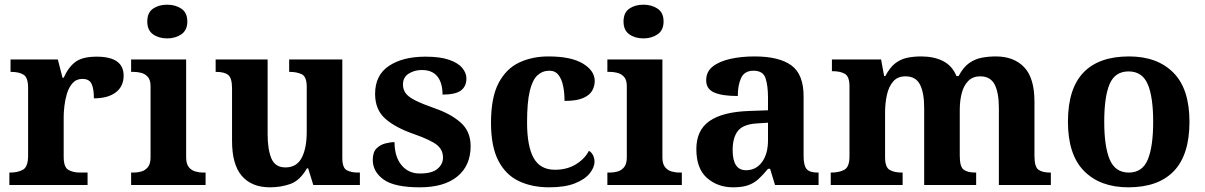

<svg xmlns="http://www.w3.org/2000/svg" viewBox="-20 -790 5147 820"><path d="M20 0V-53H23Q57 -53 78.5 -65.5Q100 -78 100 -125V-415Q100 -459 80.5 -471Q61 -483 28 -483H25V-536H227L247 -458H252Q272 -503 302 -525.5Q332 -548 393 -548Q508 -548 508 -467Q508 -421 474.5 -395.5Q441 -370 381 -370Q381 -411 371 -432Q361 -453 332 -453Q306 -453 290 -435Q274 -417 266 -390.5Q258 -364 255 -337Q252 -310 252 -293V-120Q252 -76 272 -64.5Q292 -53 322 -53H354V0Z M694 -626Q658 -626 633.5 -643.5Q609 -661 609 -698Q609 -736 633.5 -753Q658 -770 694 -770Q729 -770 754.5 -753Q780 -736 780 -698Q780 -661 754.5 -643.5Q729 -626 694 -626ZM540 0V-53H552Q567 -53 583.5 -57.5Q600 -62 611.5 -76Q623 -90 623 -118V-422Q623 -449 611 -462Q599 -475 582.5 -479Q566 -483 552 -483H540V-536H775V-118Q775 -90 786.5 -76Q798 -62 815 -57.5Q832 -53 846 -53H858V0Z M1133 10Q1055 10 1013 -38.5Q971 -87 971 -188V-412Q971 -456 955 -469.5Q939 -483 903 -483H901V-536H1123V-216Q1123 -152 1139 -113.5Q1155 -75 1199 -75Q1247 -75 1268.5 -116Q1290 -157 1290 -227V-419Q1290 -463 1268.5 -473Q1247 -483 1218 -483H1215V-536H1442V-116Q1442 -73 1461 -63Q1480 -53 1509 -53H1517V0H1318L1296 -71H1291Q1261 -19 1220.5 -4.5Q1180 10 1133 10Z M1773 10Q1664 10 1618 -23.5Q1572 -57 1572 -107Q1572 -140 1588 -156Q1604 -172 1626 -177.5Q1648 -183 1665 -183Q1665 -121 1694.5 -85Q1724 -49 1773 -49Q1825 -49 1848.5 -69Q1872 -89 1872 -117Q1872 -150 1846 -171Q1820 -192 1749 -217Q1668 -245 1625 -283.5Q1582 -322 1582 -389Q1582 -469 1641 -508.5Q1700 -548 1797 -548Q1860 -548 1898.5 -534.5Q1937 -521 1954.5 -499.5Q1972 -478 1972 -455Q1972 -421 1948.5 -403.5Q1925 -386 1870 -386Q1870 -436 1848 -463.5Q1826 -491 1782 -491Q1750 -491 1725.5 -475.5Q1701 -460 1701 -429Q1701 -408 1712.5 -392Q1724 -376 1754 -361Q1784 -346 1838 -327Q1905 -304 1947.5 -266.5Q1990 -229 1990 -166Q1990 -83 1933.5 -36.5Q1877 10 1773 10Z M2325 10Q2252 10 2196 -16.5Q2140 -43 2108.5 -103.5Q2077 -164 2077 -266Q2077 -374 2109.5 -435.5Q2142 -497 2197.5 -523Q2253 -549 2322 -549Q2419 -549 2469.5 -518.5Q2520 -488 2520 -444Q2520 -423 2509.5 -403.5Q2499 -384 2471 -371.5Q2443 -359 2391 -359Q2391 -394 2385 -423Q2379 -452 2365 -470Q2351 -488 2326 -488Q2297 -488 2275.5 -468.5Q2254 -449 2242.5 -401Q2231 -353 2231 -267Q2231 -166 2259 -115.5Q2287 -65 2350 -65Q2402 -65 2440 -88.5Q2478 -112 2495 -146Q2507 -139 2513 -126.5Q2519 -114 2519 -100Q2519 -75 2498.5 -49.5Q2478 -24 2435.5 -7Q2393 10 2325 10Z M2728 -626Q2692 -626 2667.5 -643.5Q2643 -661 2643 -698Q2643 -736 2667.5 -753Q2692 -770 2728 -770Q2763 -770 2788.5 -753Q2814 -736 2814 -698Q2814 -661 2788.5 -643.5Q2763 -626 2728 -626ZM2574 0V-53H2586Q2601 -53 2617.5 -57.5Q2634 -62 2645.5 -76Q2657 -90 2657 -118V-422Q2657 -449 2645 -462Q2633 -475 2616.5 -479Q2600 -483 2586 -483H2574V-536H2809V-118Q2809 -90 2820.5 -76Q2832 -62 2849 -57.5Q2866 -53 2880 -53H2892V0Z M3111 10Q3045 10 2999.5 -30Q2954 -70 2954 -153Q2954 -234 3010 -273Q3066 -312 3178 -316L3260 -319V-374Q3260 -424 3249.5 -456Q3239 -488 3198 -488Q3160 -488 3145.5 -457.5Q3131 -427 3131 -380Q3064 -380 3030 -395Q2996 -410 2996 -447Q2996 -484 3024 -506Q3052 -528 3099 -538.5Q3146 -549 3202 -549Q3307 -549 3359.5 -511Q3412 -473 3412 -379V-124Q3412 -83 3425 -68Q3438 -53 3472 -53H3476V0H3290L3269 -69H3260Q3238 -42 3218.5 -24.5Q3199 -7 3174 1.5Q3149 10 3111 10ZM3166 -63Q3209 -63 3234.5 -98Q3260 -133 3260 -191V-266L3215 -263Q3155 -260 3132 -231.5Q3109 -203 3109 -149Q3109 -63 3166 -63Z M3528 0V-53H3530Q3564 -53 3586 -65Q3608 -77 3608 -122V-421Q3608 -463 3588.5 -474.5Q3569 -486 3536 -486H3533V-536H3743L3756 -465H3761Q3781 -503 3804.5 -520.5Q3828 -538 3855.5 -543.5Q3883 -549 3914 -549Q3969 -549 4008 -529Q4047 -509 4065 -465H4074Q4094 -503 4119 -520.5Q4144 -538 4173 -543.5Q4202 -549 4233 -549Q4310 -549 4354 -503Q4398 -457 4398 -356V-124Q4398 -78 4414.5 -65.5Q4431 -53 4465 -53H4468V0H4246V-329Q4246 -394 4228 -429Q4210 -464 4166 -464Q4135 -464 4115.5 -444.5Q4096 -425 4087.5 -392.5Q4079 -360 4079 -321V-124Q4079 -78 4095.5 -65.5Q4112 -53 4146 -53H4149V0H3927V-329Q3927 -394 3909 -429Q3891 -464 3847 -464Q3814 -464 3795 -442.5Q3776 -421 3768 -385.5Q3760 -350 3760 -309V-118Q3760 -76 3779.5 -64.5Q3799 -53 3832 -53H3835V0Z M4799 10Q4679 10 4610 -59.5Q4541 -129 4541 -270Q4541 -411 4607 -480Q4673 -549 4802 -549Q4922 -549 4991 -480Q5060 -411 5060 -270Q5060 -129 4993.5 -59.5Q4927 10 4799 10ZM4801 -53Q4859 -53 4882 -108.5Q4905 -164 4905 -270Q4905 -377 4881.5 -431Q4858 -485 4800 -485Q4742 -485 4719 -431Q4696 -377 4696 -270Q4696 -164 4719.5 -108.5Q4743 -53 4801 -53Z"/></svg>

Font: Noto Serif Yezidi
Style: Bold
Weight: 700
Designer: Dalton Maag Ltd
Foundry: Dalton Maag Ltd
Version: Version 1.001; ttfautohint (v1.8.4.7-5d5b)